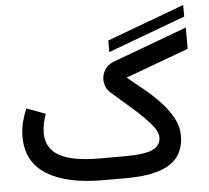

<svg xmlns="http://www.w3.org/2000/svg" viewBox="-56 -879 1022 939"><g transform="rotate(-5 455.5 -409.5)"><path d="M877.2 -762.5 497.3 -621.5V-678.4L877.2 -819.5ZM526.4 -107.4Q627.9 -107.4 666.5 -126.5Q705.1 -145.5 705.1 -185.1Q705.1 -213.4 672.1 -251.7Q639.2 -290 588.6 -334.5Q538.1 -378.9 484.9 -424.8Q471.2 -436.5 463.9 -453.9Q456.5 -471.2 456.5 -489.7Q456.5 -515.6 470.7 -538.3Q484.9 -561 513.7 -572.3L880.4 -708.5V-604L570.8 -489.7Q606.9 -460.4 648.4 -426.5Q689.9 -392.6 726.8 -354Q763.7 -315.4 787.1 -272.7Q810.5 -230 810.5 -183.6Q810.5 -90.3 741.2 -45.2Q671.9 0 526.9 0H410.2Q233.9 0 136 -61Q38.1 -122.1 38.1 -246.1Q38.1 -282.7 46.9 -317.1Q55.7 -351.6 68.8 -382.3L161.6 -348.1Q153.3 -327.1 148.2 -301.8Q143.1 -276.4 143.1 -253.4Q143.6 -179.2 207.3 -143.3Q271 -107.4 405.3 -107.4Z"/></g></svg>

Font: Vazir Medium WOL
Style: Medium-WOL
Weight: 500
Designer: Saber Rastikerdar
Foundry: Saber Rastikerdar
Version: Version 27.0.1